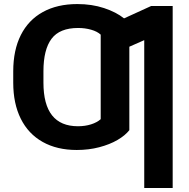

<svg xmlns="http://www.w3.org/2000/svg" viewBox="-20 -737 939 956"><path d="M362.3 9.8Q263.7 9.8 192.4 -30.3Q121.1 -70.3 83.5 -145.8Q45.9 -221.2 45.9 -325.2V-381.8Q45.9 -487.3 83.7 -562.5Q121.6 -637.7 193.4 -677.2Q265.1 -716.8 365.2 -716.8Q437.5 -716.8 498 -696.8Q558.6 -676.8 597.7 -645.5L732.4 -707H839.8V199.2H698.2V-537.1L624 -504.4V-88.9Q603.5 -62.5 564.9 -40Q526.4 -17.6 474.1 -3.9Q421.9 9.8 362.3 9.8ZM368.2 -108.4Q403.8 -108.4 433.6 -117.9Q463.4 -127.4 481.4 -143.6V-564.5Q463.9 -580.6 433.6 -589.1Q403.3 -597.7 369.1 -597.7Q276.9 -597.7 236.6 -543.9Q196.3 -490.2 196.3 -381.8V-325.2Q196.3 -108.4 368.2 -108.4Z"/></svg>

Font: Pretendard
Style: Bold
Weight: 700
Designer: Base glyphs from Inter by Rasmus Andersson; Hangeul glyphs from Noto Sans CJK(Source Han Sans) by Jang Soo-young and Kan
Foundry: Kil Hyung-jin
Version: Version 1.309